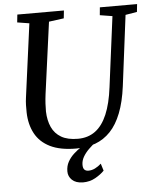

<svg xmlns="http://www.w3.org/2000/svg" viewBox="-61 -795 848 1043"><g transform="rotate(-5 363.0 -273.0)"><path d="M658.5 -690 610 -306Q599 -220.5 575.2 -160Q551.5 -99.5 515.8 -62Q480 -24.5 433.2 -7.2Q386.5 10 329 10Q241.5 10 186.5 -17.2Q131.5 -44.5 105 -94Q78.5 -143.5 77 -209Q76.5 -228 77 -248.5Q77.5 -269 80.5 -290L134 -690L68.5 -700.5L73 -743H327L322.5 -700.5L241 -689.5L188 -298.5Q184.5 -271.5 183.2 -248.2Q182 -225 182 -205Q183.5 -156 200.2 -119.2Q217 -82.5 251.8 -62.2Q286.5 -42 342.5 -42Q397.5 -42 437 -71Q476.5 -100 501.5 -158.8Q526.5 -217.5 537.5 -306.5L587 -689.5L519 -700.5L523 -743H726L721.5 -700.5ZM348 196.5Q309.5 195.5 289.5 176.2Q269.5 157 269.5 129.5Q269.5 100.5 282 77.8Q294.5 55 314.2 36.8Q334 18.5 356.8 3.8Q379.5 -11 400.5 -23.5L424 -35L439 -18Q416.5 -0.5 397.2 18.5Q378 37.5 366.2 58.2Q354.5 79 354.5 101Q354.5 119.5 362.2 127.5Q370 135.5 384 135.5Q402.5 135.5 419.8 127Q437 118.5 454 103.5L466 142.5Q447.5 162 417.2 179.2Q387 196.5 348 196.5Z"/></g></svg>

Font: Merriweather 24pt
Style: Italic
Weight: 400
Italic angle: -7.8°
Designer: Eben Sorkin
Foundry: Eben Sorkin
Version: Version 2.101